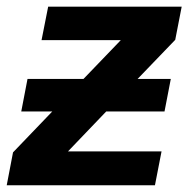

<svg xmlns="http://www.w3.org/2000/svg" viewBox="-37 -548 558 568"><path d="M440.9 -100.1 421.4 0H-17.1L1.5 -97.2L117.7 -218.3H25.9L44.4 -314.5H210L320.3 -429.2H85.9L105.5 -528.3H500.5L481.4 -430.2L370.1 -314.5H468.3L449.7 -218.3H277.3L164.1 -100.1Z"/></svg>

Font: Arimo
Style: Italic
Weight: 400
Italic angle: -12°
Designer: Steve Matteson
Foundry: Monotype Imaging Inc.
Version: Version 1.33